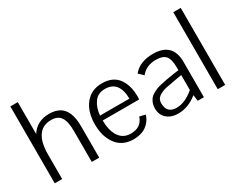

<svg xmlns="http://www.w3.org/2000/svg" viewBox="-91 -1075 1823 1477"><g transform="rotate(-30 820.5 -336.5)"><path d="M175 -394Q141 -356 131 -289Q126 -254 126 -224V0H60V-683H126V-488V-400Q180 -485 289 -485Q348 -485 388 -459Q420 -436 437 -394Q450 -359 454 -313Q455 -300 455 -271V0H389V-275Q389 -358 363.5 -397Q338 -436 279 -436Q212 -436 175 -394Z M883 -277Q881 -436 756 -436Q692 -436 660 -389Q628 -345 622 -277ZM902 -420Q946 -358 946 -261Q946 -242 945 -234H621Q621 -149 653 -97Q688 -38 760 -38Q853 -38 880 -120L931 -108Q920 -70 893.5 -42Q867 -14 833 -2Q802 9 762 11H760Q654 11 602 -65Q554 -133 554 -238Q554 -350 608.5 -417.5Q663 -485 758 -485Q855 -485 902 -420Z M1323 -54Q1243 11 1153 11Q1092 11 1053.5 -22Q1015 -55 1015 -114Q1015 -158 1041 -193Q1058 -216 1111 -238Q1141 -249 1212 -262Q1224 -265 1273 -272L1319 -278V-298Q1319 -375 1294 -404.5Q1269 -434 1207 -434Q1122 -434 1074 -374Q1074 -375 1034 -412Q1092 -485 1211 -485Q1385 -485 1385 -313V0H1330ZM1319 -235 1273 -227Q1198 -214 1166 -207Q1125 -196 1100 -176Q1077 -158 1077 -123Q1077 -34 1165 -34Q1239 -34 1319 -102Z M1508 0V-684H1574V0Z"/></g></svg>

Font: Pavanam
Style: Regular
Weight: 400
Designer: Tharique Azeez
Foundry: Tharique Azeez
Version: Version 1.86; ttfautohint (v1.3) -l 8 -r 50 -G 200 -x 14 -D 